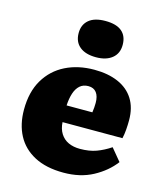

<svg xmlns="http://www.w3.org/2000/svg" viewBox="-118 -871 827 972"><g transform="rotate(15 296.0 -384.5)"><path d="M306 14Q215 14 153.5 -18.5Q92 -51 61.5 -108.5Q31 -166 31 -243Q31 -336 69 -400Q107 -464 173 -497Q239 -530 324 -530Q396 -530 449 -507Q502 -484 530.5 -439Q559 -394 559 -328Q559 -304 557 -278.5Q555 -253 550 -232H236Q238 -197 253.5 -172.5Q269 -148 295 -136Q321 -124 356 -124Q405 -124 441.5 -137.5Q478 -151 514 -175L567 -111Q526 -57 460 -21.5Q394 14 306 14ZM234 -319H369Q371 -333 372 -345Q373 -357 373 -369Q373 -404 358.5 -423Q344 -442 316 -442Q289 -442 271.5 -426.5Q254 -411 245 -383.5Q236 -356 234 -319ZM314 -593Q259 -593 228.5 -618Q198 -643 198 -689Q198 -733 227.5 -758Q257 -783 314 -783Q372 -783 400.5 -758.5Q429 -734 429 -688Q429 -643 398 -618Q367 -593 314 -593Z"/></g></svg>

Font: Literata 18pt ExtraBold
Style: Regular
Weight: 800
Designer: Latin by Veronika Burian and Jose Scaglione. Greek by Irene Vlachou. Cyrillic by Vera Evstafieva.
Foundry: TypeTogether
Version: Version 3.103;gftools[0.9.29]